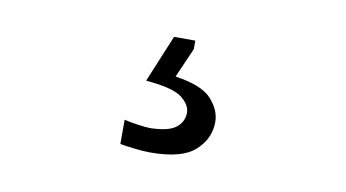

<svg xmlns="http://www.w3.org/2000/svg" viewBox="-39 -94 704 391"><g transform="rotate(10 312.5 102.0)"><path d="M287.6 222.7Q273.4 222.7 255.1 220.5Q236.8 218.3 224.6 216.3V166Q234.4 168.5 251.5 171.1Q268.6 173.8 279.3 173.8Q317.4 172.9 332.3 160.6Q347.2 148.4 347.2 129.9Q347.2 114.3 329.1 99.6Q311 85 253.9 80.1L294.4 -17.6H338.4V0L311.5 61.5Q366.7 69.3 387 91.8Q407.2 114.3 407.2 138.7Q407.2 172.9 380.1 197.8Q353 222.7 287.6 222.7Z"/></g></svg>

Font: Pinar-DS1-FD Regular
Style: Regular
Weight: 400
Designer: Amin Abedi
Version: Version 3.000